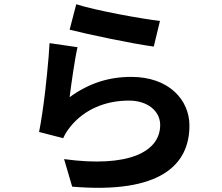

<svg xmlns="http://www.w3.org/2000/svg" viewBox="-20 -824 1040 899"><path d="M729 -726C642 -736 432 -774 337 -804L306 -685C384 -665 599 -619 700 -606L729 -726ZM867 -236C867 -357 770 -464 595 -464C490 -464 397 -435 306 -369C313 -426 330 -548 343 -603L212 -622C210 -582 206 -535 201 -486L200 -475C198 -457 196 -438 194 -420L193 -409C184 -331 173 -256 163 -206L276 -177C285 -197 294 -212 312 -234C375 -310 471 -353 584 -353C671 -353 730 -304 730 -239C730 -112 580 -38 280 -79L318 50C734 85 867 -54 867 -236Z"/></svg>

Font: Glow Sans TC Normal
Style: Bold
Weight: 700
Designer: Ryoko NISHIZUKA (kana, bopomofo & ideographs); Paul D. Hunt (Latin, Greek & Cyrillic); Sandoll Communications, Soo-young
Version: Version 0.93